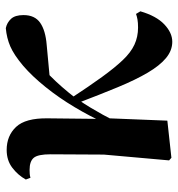

<svg xmlns="http://www.w3.org/2000/svg" viewBox="4 -601 614 662"><g transform="rotate(-90 311.0 -270.0)"><path d="M98 14 89 6 109 -219 110 -403Q110 -446 98 -460.5Q86 -475 56 -475Q49 -475 42.5 -474.5Q36 -474 29 -472L23 -488Q38 -515 63.5 -534.5Q89 -554 125 -554Q174 -554 204.5 -521.5Q235 -489 234 -413Q234 -368 233 -321.5Q232 -275 232 -229L235 -225Q233 -167 230.5 -112Q228 -57 226 0ZM219 -168 202 -187H206L216 -212Q241 -267 273 -320.5Q305 -374 342 -420Q379 -466 415 -497Q453 -529 482 -541.5Q511 -554 545 -557Q564 -553 577 -539Q590 -525 590 -496Q590 -457 563.5 -438.5Q537 -420 487 -416L369 -405L457 -471Q419 -442 380.5 -404Q342 -366 302 -314L298 -307Q283 -285 271 -265Q259 -245 246.5 -222.5Q234 -200 219 -168ZM498 17Q468 17 442 -4.5Q416 -26 391.5 -67.5Q367 -109 341.5 -170.5Q316 -232 286 -311L305 -330Q345 -269 376.5 -225.5Q408 -182 434.5 -154Q461 -126 488 -113.5Q515 -101 547 -101Q564 -101 575 -103Q586 -105 594 -108L603 -93Q587 -38 558 -10.5Q529 17 498 17Z"/></g></svg>

Font: Noto Serif JP ExtraBold
Style: Regular
Weight: 800
Designer: Ryoko NISHIZUKA 西塚涼子 (kana & ideographs); Frank Grießhammer (Latin, Greek & Cyrillic); Wenlong ZHANG 张文龙 (bopomofo); San
Foundry: Adobe
Version: Version 2.003-H1;hotconv 1.1.1;makeotfexe 2.6.0